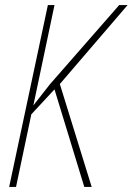

<svg xmlns="http://www.w3.org/2000/svg" viewBox="-20 -734 521 754"><path d="M16 0H43L103 -285L194 -383L311 0H340L215 -404L481 -714H448L176 -403L111 -320L194 -714H168Z"/></svg>

Font: Noto Sans Condensed Thin
Style: Italic
Weight: 100
Width: 3
Italic angle: -12°
Designer: Monotype Design Team
Foundry: Monotype Imaging Inc.
Version: Version 2.013